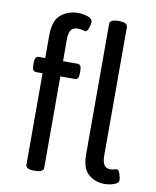

<svg xmlns="http://www.w3.org/2000/svg" viewBox="-85 -822 726 893"><g transform="rotate(10 278.0 -375.0)"><path d="M97 -20V-451H68Q58 -451 53 -458Q48 -465 48 -481V-493Q48 -509 53 -516Q58 -523 68 -523H97V-629Q97 -702 132 -729Q167 -756 211 -756Q237 -756 258.5 -748Q280 -740 280 -725Q280 -714 274 -696Q268 -678 258 -678Q255 -678 245.5 -681Q236 -684 222 -684Q202 -684 191.5 -671.5Q181 -659 181 -621V-523H248Q259 -523 263.5 -516Q268 -509 268 -493V-481Q268 -465 263.5 -458Q259 -451 248 -451H181V-20Q181 2 141 2H137Q97 2 97 -20ZM362 -115V-730Q362 -752 402 -752H406Q446 -752 446 -730V-123Q446 -66 483 -66Q495 -66 503 -68.5Q511 -71 515 -71Q524 -71 530 -52.5Q536 -34 536 -24Q536 -9 514 -1.5Q492 6 468 6Q427 6 394.5 -20.5Q362 -47 362 -115Z"/></g></svg>

Font: Asap Condensed
Style: Regular
Weight: 400
Designer: Pablo Cosgaya
Foundry: Omnibus-Type
Version: Version 1.010; ttfautohint (v1.8)